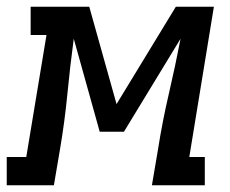

<svg xmlns="http://www.w3.org/2000/svg" viewBox="-62 -550 682 570"><path d="M-42 0V-84H16L76 -446H29V-530H203L284 -241L460 -530H573L500 -84H546V0H389L407 -106Q420 -189 439 -270.5Q458 -352 474 -435L306 -159H234L157 -435Q146 -353 138 -270.5Q130 -188 116 -106L98 0Z"/></svg>

Font: Iosevka Slab Medium Extended
Style: Italic
Weight: 500
Width: 7
Italic angle: -9°
Monospace: yes
Designer: Belleve Invis
Foundry: Belleve Invis
Version: Version 11.1.0; ttfautohint (v1.8.3)